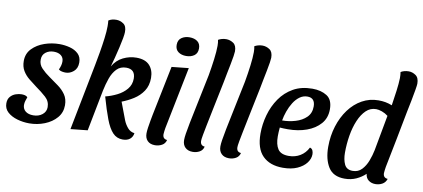

<svg xmlns="http://www.w3.org/2000/svg" viewBox="-70 -1002 2801 1272"><g transform="rotate(10 1330.0 -366.0)"><path d="M173 22Q131 22 91.5 10.5Q52 -1 26.5 -24Q1 -47 1 -83Q1 -111 16 -128Q31 -145 52 -152Q73 -159 91 -159Q102 -159 113 -156.5Q124 -154 131 -146Q126 -132 122 -119.5Q118 -107 118 -91Q119 -65 138 -50Q157 -35 190 -35Q226 -35 250.5 -54.5Q275 -74 275 -105Q275 -144 245 -171Q215 -198 178 -224Q151 -244 125 -265Q99 -286 82.5 -313.5Q66 -341 66 -379Q66 -429 98.5 -462.5Q131 -496 180 -513Q229 -530 281 -530Q316 -530 350.5 -521Q385 -512 407.5 -490.5Q430 -469 430 -432Q430 -393 405.5 -372Q381 -351 352 -351Q341 -351 327.5 -353.5Q314 -356 305 -364Q311 -377 315 -390.5Q319 -404 319 -419Q319 -445 301 -459.5Q283 -474 252 -474Q220 -474 197.5 -456.5Q175 -439 175 -408Q174 -375 198 -350Q222 -325 254 -303Q285 -281 315.5 -259Q346 -237 366 -208Q386 -179 386 -137Q386 -88 355.5 -52.5Q325 -17 276 2.5Q227 22 173 22Z M449 12 536 -433Q544 -474 552.5 -523.5Q561 -573 567 -620.5Q573 -668 573 -702Q573 -722 571 -740Q592 -754 623 -754Q649 -754 671.5 -738.5Q694 -723 693 -683Q693 -670 688 -641.5Q683 -613 674.5 -577Q666 -541 657 -505.5Q648 -470 640 -443Q666 -488 709 -509Q752 -530 798 -530Q858 -530 887 -498Q916 -466 916 -414Q916 -362 891.5 -325.5Q867 -289 829 -265Q791 -241 751 -226L796 -107Q806 -82 824.5 -60Q843 -38 871 -35Q868 -10 850 5Q832 20 801 20Q761 20 734 -8.5Q707 -37 685 -95Q663 -153 638 -241Q678 -251 716 -270Q754 -289 779 -319Q804 -349 804 -390Q804 -453 743 -453Q704 -453 679 -427Q654 -401 640 -361Q626 -321 617 -278L563 0Z M1119 -598Q1087 -598 1066 -613.5Q1045 -629 1045 -660Q1045 -693 1067.5 -708.5Q1090 -724 1121 -724Q1154 -724 1174.5 -708.5Q1195 -693 1195 -662Q1195 -629 1173 -613.5Q1151 -598 1119 -598ZM1018 20Q986 20 968 2Q950 -16 950 -48Q950 -63 953.5 -87.5Q957 -112 961.5 -136Q966 -160 969 -176L1037 -510L1151 -522L1067 -104Q1066 -96 1064 -83.5Q1062 -71 1062 -62Q1062 -30 1092 -28Q1086 -3 1064.5 8.5Q1043 20 1018 20Z M1272 20Q1240 20 1221.5 2Q1203 -16 1203 -48Q1203 -64 1207 -90.5Q1211 -117 1220.5 -165.5Q1230 -214 1247 -294.5Q1264 -375 1289 -498Q1299 -554 1306 -609Q1313 -664 1313 -701Q1313 -724 1309 -740Q1319 -746 1333 -750Q1347 -754 1362 -754Q1388 -754 1410.5 -739Q1433 -724 1433 -684Q1433 -676 1429.5 -652Q1426 -628 1419.5 -596Q1413 -564 1406.5 -531Q1400 -498 1395 -471Q1371 -355 1356 -281.5Q1341 -208 1332.5 -166Q1324 -124 1320.5 -104Q1317 -84 1316 -76Q1315 -68 1315 -62Q1315 -30 1345 -28Q1339 -3 1318 8.5Q1297 20 1272 20Z M1516 20Q1484 20 1465.5 2Q1447 -16 1447 -48Q1447 -64 1451 -90.5Q1455 -117 1464.5 -165.5Q1474 -214 1491 -294.5Q1508 -375 1533 -498Q1543 -554 1550 -609Q1557 -664 1557 -701Q1557 -724 1553 -740Q1563 -746 1577 -750Q1591 -754 1606 -754Q1632 -754 1654.5 -739Q1677 -724 1677 -684Q1677 -676 1673.5 -652Q1670 -628 1663.5 -596Q1657 -564 1650.5 -531Q1644 -498 1639 -471Q1615 -355 1600 -281.5Q1585 -208 1576.5 -166Q1568 -124 1564.5 -104Q1561 -84 1560 -76Q1559 -68 1559 -62Q1559 -30 1589 -28Q1583 -3 1562 8.5Q1541 20 1516 20Z M1878 20Q1791 20 1742.5 -28.5Q1694 -77 1694 -178Q1694 -241 1711.5 -303.5Q1729 -366 1764.5 -417.5Q1800 -469 1854 -499.5Q1908 -530 1982 -530Q2040 -530 2079.5 -505Q2119 -480 2119 -415Q2119 -357 2084.5 -317.5Q2050 -278 1993 -257.5Q1936 -237 1867 -237Q1854 -237 1838.5 -237.5Q1823 -238 1813 -239Q1810 -206 1810 -179Q1810 -125 1830 -94.5Q1850 -64 1903 -64Q1946 -64 1980 -84.5Q2014 -105 2033 -143Q2047 -139 2052 -127Q2057 -115 2057 -102Q2057 -72 2036 -44Q2015 -16 1975 2Q1935 20 1878 20ZM1820 -288Q1865 -288 1909 -301Q1953 -314 1981.5 -342Q2010 -370 2010 -415Q2010 -473 1958 -473Q1930 -473 1906.5 -456Q1883 -439 1865.5 -411Q1848 -383 1836.5 -350.5Q1825 -318 1820 -288Z M2294 20Q2217 20 2184 -33Q2151 -86 2151 -169Q2151 -243 2171.5 -308.5Q2192 -374 2229 -424Q2266 -474 2316.5 -502Q2367 -530 2426 -530Q2452 -530 2473.5 -526Q2495 -522 2518 -513Q2526 -564 2532.5 -613.5Q2539 -663 2540 -699Q2540 -724 2537 -740Q2546 -746 2560 -750Q2574 -754 2590 -754Q2615 -754 2637.5 -738.5Q2660 -723 2660 -683Q2660 -673 2654.5 -640.5Q2649 -608 2641 -567Q2633 -526 2625 -488Q2607 -394 2588.5 -298Q2570 -202 2550 -104Q2549 -95 2547 -83Q2545 -71 2545 -62Q2545 -30 2576 -28Q2568 -3 2547 8.5Q2526 20 2501 20Q2474 20 2455 5.5Q2436 -9 2433 -37Q2407 -12 2372 4Q2337 20 2294 20ZM2338 -40Q2375 -40 2399 -65.5Q2423 -91 2437 -128Q2451 -165 2458 -200L2502 -439Q2483 -454 2460.5 -462Q2438 -470 2421 -470Q2382 -470 2353.5 -442.5Q2325 -415 2305.5 -369Q2286 -323 2276.5 -266Q2267 -209 2267 -150Q2267 -104 2282 -72Q2297 -40 2338 -40Z"/></g></svg>

Font: Sansita Swashed
Style: Regular
Weight: 400
Designer: Pablo Cosgaya
Foundry: Omnibus-Type
Version: Version 1.003; ttfautohint (v1.8.3)